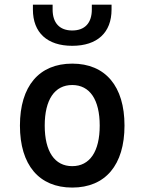

<svg xmlns="http://www.w3.org/2000/svg" viewBox="-20 -803 626 832"><path d="M293 9.8C436.5 9.8 519.5 -87.9 519.5 -258.8C519.5 -429.7 436.5 -527.3 293 -527.3C149.4 -527.3 66.4 -429.7 66.4 -258.8C66.4 -87.9 149.4 9.8 293 9.8ZM293 -83C216.8 -83 173.8 -146.5 173.8 -258.8C173.8 -371.1 216.8 -434.6 293 -434.6C369.1 -434.6 412.1 -371.1 412.1 -258.8C412.1 -146.5 369.1 -83 293 -83ZM293 -604.5C401.4 -604.5 463.4 -661.6 463.4 -761.7V-782.7H377.9V-761.7C377.9 -703.6 347.7 -670.9 293 -670.9C238.3 -670.9 208 -703.6 208 -761.7V-782.7H122.6V-761.7C122.6 -661.6 184.6 -604.5 293 -604.5Z"/></svg>

Font: CaskaydiaCove Nerd Font
Style: Regular
Weight: 400
Designer: Aaron Bell
Foundry: Saja Typeworks
Version: Version 2111.1;Nerd Fonts 2.3.3